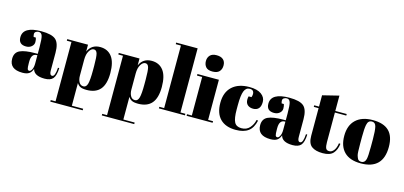

<svg xmlns="http://www.w3.org/2000/svg" viewBox="-79 -1314 4460 2117"><g transform="rotate(15 2151.0 -256.0)"><path d="M250 -235H279V-312Q279 -407 268.5 -439.5Q258 -472 228 -472Q210 -472 195.5 -462.5Q181 -453 181 -436.5Q181 -420 187 -403H212Q220 -382 220 -352.5Q220 -323 195 -301.5Q170 -280 132 -280Q46 -280 46 -363Q46 -486 255 -486Q374 -486 419.5 -445.5Q465 -405 465 -297V-94Q465 -42 494 -42Q528 -42 534 -145L549 -144Q545 -56 516 -23Q487 10 421 10Q301 10 283 -64Q270 -26 244 -8Q218 10 168 10Q20 10 20 -111Q20 -182 76.5 -208.5Q133 -235 250 -235ZM279 -126V-219H272Q210 -219 210 -128V-112Q210 -60 215.5 -45Q221 -30 236.5 -30Q252 -30 265.5 -55.5Q279 -81 279 -126Z M790 -305V-122Q790 -79 807 -49Q824 -19 857 -19Q890 -19 902 -63Q914 -107 914 -217V-269Q914 -372 904 -407.5Q894 -443 865 -443Q836 -443 813 -405.5Q790 -368 790 -305ZM788 -476V-397Q827 -486 926 -486Q1012 -486 1059.5 -424Q1107 -362 1107 -236Q1107 -110 1055.5 -50Q1004 10 901 10Q853 10 829 -2Q805 -14 790 -39V220H919V238H549V220H604V-458H551V-476Z M1378 -305V-122Q1378 -79 1395 -49Q1412 -19 1445 -19Q1478 -19 1490 -63Q1502 -107 1502 -217V-269Q1502 -372 1492 -407.5Q1482 -443 1453 -443Q1424 -443 1401 -405.5Q1378 -368 1378 -305ZM1376 -476V-397Q1415 -486 1514 -486Q1600 -486 1647.5 -424Q1695 -362 1695 -236Q1695 -110 1643.5 -50Q1592 10 1489 10Q1441 10 1417 -2Q1393 -14 1378 -39V220H1507V238H1137V220H1192V-458H1139V-476Z M1721 -750H1966V-18H2022V0H1725V-18H1780V-732H1721Z M2188 -545Q2135 -545 2112.5 -572Q2090 -599 2090 -639Q2090 -679 2114.5 -705Q2139 -731 2189 -731Q2239 -731 2265 -707.5Q2291 -684 2291 -640.5Q2291 -597 2266 -571Q2241 -545 2188 -545ZM2037 -476H2282V-18H2338V0H2041V-18H2096V-458H2037Z M2638 -468Q2594 -468 2575 -420Q2556 -372 2556 -261V-209Q2556 -110 2578 -67Q2600 -24 2659 -24Q2718 -24 2753 -64Q2788 -104 2798 -155L2816 -153Q2797 -67 2746 -29Q2694 10 2603 10Q2487 10 2425 -52.5Q2363 -115 2363 -235.5Q2363 -356 2433.5 -421Q2504 -486 2630 -486Q2719 -486 2766 -451.5Q2813 -417 2813 -365Q2813 -313 2790.5 -289Q2768 -265 2728.5 -265Q2689 -265 2665 -286Q2641 -307 2641 -348Q2641 -366 2646 -384H2679Q2686 -404 2686 -420Q2686 -468 2638 -468Z M3081 -235H3110V-312Q3110 -407 3099.5 -439.5Q3089 -472 3059 -472Q3041 -472 3026.5 -462.5Q3012 -453 3012 -436.5Q3012 -420 3018 -403H3043Q3051 -382 3051 -352.5Q3051 -323 3026 -301.5Q3001 -280 2963 -280Q2877 -280 2877 -363Q2877 -486 3086 -486Q3205 -486 3250.5 -445.5Q3296 -405 3296 -297V-94Q3296 -42 3325 -42Q3359 -42 3365 -145L3380 -144Q3376 -56 3347 -23Q3318 10 3252 10Q3132 10 3114 -64Q3101 -26 3075 -8Q3049 10 2999 10Q2851 10 2851 -111Q2851 -182 2907.5 -208.5Q2964 -235 3081 -235ZM3110 -126V-219H3103Q3041 -219 3041 -128V-112Q3041 -60 3046.5 -45Q3052 -30 3067.5 -30Q3083 -30 3096.5 -55.5Q3110 -81 3110 -126Z M3425 -143V-458H3370V-476H3425V-605L3611 -651V-476H3741V-458H3611V-121Q3611 -74 3620.5 -52Q3630 -30 3660 -30Q3690 -30 3712.5 -60Q3735 -90 3742 -142L3759 -140Q3751 -71 3715 -30.5Q3679 10 3596 10Q3513 10 3469 -23Q3425 -56 3425 -143Z M4092 -197V-282Q4092 -379 4081.5 -423.5Q4071 -468 4033 -468Q4011 -468 3997.5 -455.5Q3984 -443 3978 -414Q3969 -369 3969 -277V-199Q3969 -90 3975.5 -68Q3982 -46 3989 -32Q4000 -8 4032 -8Q4071 -8 4083 -53Q4092 -85 4092 -197ZM4284 -245Q4284 10 4030 10Q3905 10 3841 -54Q3777 -118 3777 -237.5Q3777 -357 3845.5 -421.5Q3914 -486 4038 -486Q4162 -486 4223 -426.5Q4284 -367 4284 -245Z"/></g></svg>

Font: SVN-Abril Fatface
Style: Regular
Weight: 400
Designer: Veronika Burian, Jos? Scaglione
Foundry: TypeTogether
Version: Version 1.001